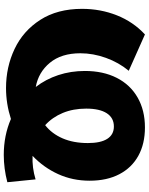

<svg xmlns="http://www.w3.org/2000/svg" viewBox="95 -855 790 1020"><g transform="rotate(90 490.0 -345.0)"><path d="M803 30Q700 30 612 -8Q531 18 448 18Q336 18 240 -27.5Q144 -73 85.5 -164Q27 -255 27 -386Q27 -484 61.5 -571Q96 -658 163 -720L356 -634Q312 -581 287.5 -513Q263 -445 263 -377Q263 -276 313.5 -215Q364 -154 442 -140Q401 -193 379 -259.5Q357 -326 357 -401Q357 -498 393.5 -570Q430 -642 498 -681Q566 -720 657 -720Q744 -720 807.5 -685Q871 -650 905.5 -584Q940 -518 940 -426Q940 -336 905 -259Q870 -182 808 -123Q870 -120 933 -139L948 11Q875 30 803 30ZM557 -408Q557 -339 580 -283.5Q603 -228 645 -190Q690 -225 715 -282.5Q740 -340 740 -417Q740 -485 717.5 -520Q695 -555 652 -555Q606 -555 581.5 -517Q557 -479 557 -408Z"/></g></svg>

Font: Montserrat Alternates Black
Style: Regular
Weight: 900
Designer: Julieta Ulanovsky
Foundry: Julieta Ulanovsky
Version: Version 7.200